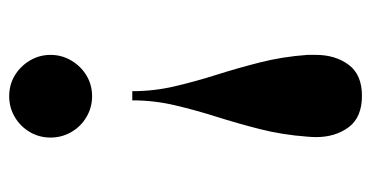

<svg xmlns="http://www.w3.org/2000/svg" viewBox="-215 -583 808 418"><g transform="rotate(90 189.0 -374.0)"><path d="M178.5 -258Q178.5 -305 168 -350Q157.5 -395 143 -440.8Q128.5 -486.5 116 -535.5Q103.5 -584.5 99.5 -639Q99.5 -644.5 99.5 -649Q99.5 -653.5 99.5 -658Q99.5 -700 121 -729Q142.5 -758 188.5 -758Q235.5 -758 257 -729Q278.5 -700 278.5 -658Q278.5 -653 278.2 -648.8Q278 -644.5 277.5 -639Q273.5 -584.5 261 -535.5Q248.5 -486.5 234 -440.8Q219.5 -395 209 -350Q198.5 -305 198.5 -258ZM189.5 10Q164.5 10 144.2 -2.2Q124 -14.5 111.8 -35Q99.5 -55.5 99.5 -80Q99.5 -104.5 111.8 -125.2Q124 -146 144.2 -158.2Q164.5 -170.5 189.5 -170.5Q214 -170.5 234.8 -158.2Q255.5 -146 267.5 -125.2Q279.5 -104.5 279.5 -80Q279.5 -55.5 267.5 -35Q255.5 -14.5 234.8 -2.2Q214 10 189.5 10Z"/></g></svg>

Font: Bodoni Moda SC 11pt
Style: Bold
Weight: 700
Version: Version 2.005